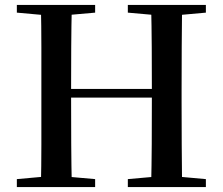

<svg xmlns="http://www.w3.org/2000/svg" viewBox="-20 -755 900 775"><path d="M48 0V-32L192 -45H217L364 -32V0ZM145 0Q147 -85 147 -170.5Q147 -256 147 -342V-393Q147 -479 147 -564.5Q147 -650 145 -735H270Q268 -651 267.5 -565Q267 -479 267 -393V-366Q267 -263 267.5 -174.5Q268 -86 270 0ZM207 -361V-396H654V-361ZM496 0V-32L642 -45H667L811 -32V0ZM590 0Q592 -85 592.5 -173.5Q593 -262 593 -366V-393Q593 -479 592.5 -564.5Q592 -650 590 -735H715Q714 -651 713.5 -565Q713 -479 713 -393V-342Q713 -257 713.5 -171.5Q714 -86 715 0ZM48 -704V-735H364V-704L217 -691H192ZM496 -704V-735H811V-704L667 -691H642Z"/></svg>

Font: Noto Serif JP ExtraLight SemiBold
Style: Regular
Weight: 600
Version: Version 2.003-H1;hotconv 1.1.1;makeotfexe 2.6.0